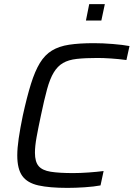

<svg xmlns="http://www.w3.org/2000/svg" viewBox="-20 -906 650 934"><path d="M308 8Q221 8 167 -4Q113 -16 88.5 -50Q64 -84 64 -150Q64 -185 71 -233Q78 -281 91 -344Q111 -435 130.5 -497.5Q150 -560 174 -599.5Q198 -639 232.5 -660Q267 -681 316.5 -688.5Q366 -696 437 -696Q480 -696 529 -692Q578 -688 610 -682L595 -614Q558 -619 520.5 -621.5Q483 -624 455 -624Q395 -624 354 -619.5Q313 -615 286.5 -599.5Q260 -584 241.5 -553.5Q223 -523 209 -472Q195 -421 179 -344Q166 -283 158 -239Q150 -195 150 -163Q150 -119 168 -98Q186 -77 227 -70.5Q268 -64 336 -64Q370 -64 411.5 -67Q453 -70 484 -74L469 -4Q437 2 392 5Q347 8 308 8ZM398 -806 414 -886H490L473 -806Z"/></svg>

Font: Saira
Style: Italic
Weight: 400
Italic angle: -12°
Designer: Hector Gatti with collaboration of the Omnibus-Type team
Foundry: Omnibus-Type
Version: Version 1.100; ttfautohint (v1.8.3)